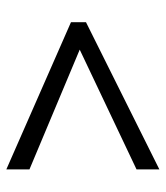

<svg xmlns="http://www.w3.org/2000/svg" viewBox="22 -668 528 612"><g transform="rotate(90 286.0 -362.0)"><path d="M520 -533.2 138.2 -352.1 520 -191.9V-118.2L50.8 -324.2V-372.1L520 -606Z"/></g></svg>

Font: Open Sans Hebrew
Style: Regular
Weight: 400
Foundry: Ascender Corporation, Yanek Iontef
Version: Version 2.001;PS 002.001;hotconv 1.0.70;makeotf.lib2.5.58329